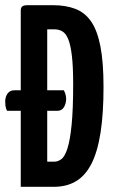

<svg xmlns="http://www.w3.org/2000/svg" viewBox="-45 -720 434 740"><path d="M35 0V-680Q35 -690 40.5 -695Q46 -700 62 -700H159Q208 -700 245 -686Q282 -672 306 -637.5Q330 -603 342 -541.5Q354 -480 354 -385Q354 -282 342.5 -208.5Q331 -135 307.5 -89Q284 -43 248 -21.5Q212 0 162 0ZM137 -97H165Q179 -97 192 -107Q205 -117 215 -148Q225 -179 231 -238.5Q237 -298 237 -396Q237 -464 232 -505.5Q227 -547 218 -569Q209 -591 195.5 -599Q182 -607 164 -607H137ZM-18 -293Q-23 -303 -24 -312.5Q-25 -322 -25 -331Q-24 -349 -15 -360.5Q-6 -372 10 -372H201Q206 -363 208 -354Q210 -345 210 -337Q209 -318 200.5 -305.5Q192 -293 177 -293Z"/></svg>

Font: Yanone Kaffeesatz SemiBold
Style: Regular
Weight: 600
Designer: Yanone (Cyrillic: Daniel Pouzeot, Huerta Tipografica, and Cyreal)
Foundry: Yanone
Version: Version 2.003